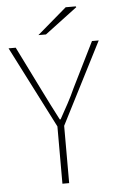

<svg xmlns="http://www.w3.org/2000/svg" viewBox="-57 -869 550 908"><g transform="rotate(-5 218.0 -415.0)"><path d="M202 0V-272L4 -660H38L144 -446Q162 -410 179.5 -375Q197 -340 216 -304H220Q240 -340 259 -375Q278 -410 294 -446L400 -660H432L234 -272V0ZM150 -710 290 -830H338L340 -826L186 -710Z"/></g></svg>

Font: Source Sans 3 ExtraLight ExtraLight
Style: Regular
Weight: 250
Version: Version 3.052;hotconv 1.1.0;makeotfexe 2.6.0